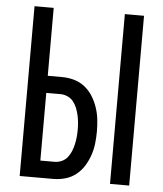

<svg xmlns="http://www.w3.org/2000/svg" viewBox="-53 -781 705 828"><g transform="rotate(5 300.0 -367.5)"><path d="M454 0V-735H537V0ZM63 0V-735H146V-441H207Q234 -441 259.5 -434Q285 -427 306 -410.5Q327 -394 341 -371.5Q355 -349 363.5 -324Q372 -299 375 -273Q378 -247 378 -221Q378 -194 375 -168Q372 -142 363.5 -117Q355 -92 341 -69.5Q327 -47 306 -30.5Q285 -14 259.5 -7Q234 0 207 0ZM207 -74Q223 -74 238 -80.5Q253 -87 263 -99.5Q273 -112 279 -127Q285 -142 288.5 -157.5Q292 -173 293.5 -189Q295 -205 295 -220Q295 -236 293.5 -252Q292 -268 288.5 -283.5Q285 -299 279 -314Q273 -329 263 -341.5Q253 -354 238 -360.5Q223 -367 207 -367H146V-74Z"/></g></svg>

Font: Iosevka Mono
Style: Regular
Weight: 400
Designer: Belleve Invis
Foundry: Belleve Invis
Version: Version 11.1.1